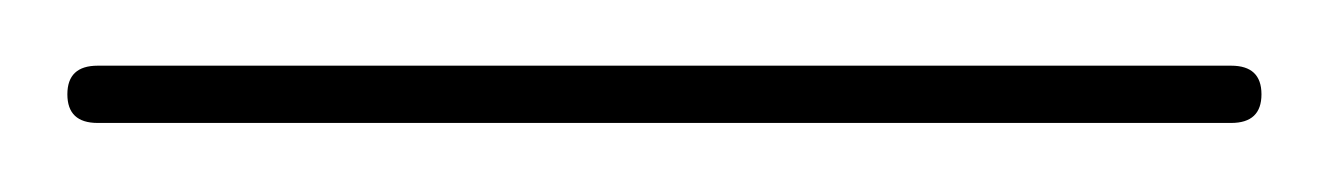

<svg xmlns="http://www.w3.org/2000/svg" viewBox="-20 120 394 57"><path d="M0 148Q0 139.5 9 139.5H345.5Q354.5 139.5 354.5 148Q354.5 156.5 345.5 156.5H9Q0 156.5 0 148Z"/></svg>

Font: Fraunces 144pt SemiBold
Style: Regular
Weight: 600
Version: Version 1.000;[0bf87f6ff]